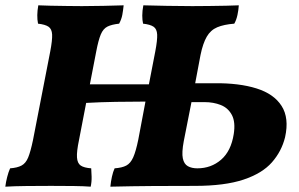

<svg xmlns="http://www.w3.org/2000/svg" viewBox="-31 -699 1123 722"><path d="M-11 3Q-9 -14 -4 -33.5Q1 -53 7 -66Q34 -68 50 -76.5Q66 -85 75 -107Q84 -129 93 -172L158 -506Q166 -548 165 -569Q164 -590 151.5 -598.5Q139 -607 112 -610Q106 -640 113 -679Q130 -678 160 -677.5Q190 -677 222 -676.5Q254 -676 277 -676Q312 -676 358 -677Q404 -678 434 -679Q432 -660 429 -643.5Q426 -627 417 -610Q389 -607 373 -599Q357 -591 348 -569.5Q339 -548 331 -506L307 -382H529L553 -506Q561 -548 560 -569Q559 -590 546.5 -598.5Q534 -607 507 -610Q504 -623 504 -640.5Q504 -658 508 -679Q549 -678 597.5 -677Q646 -676 692 -676Q723 -676 756.5 -676.5Q790 -677 819.5 -677.5Q849 -678 867 -679Q866 -662 862 -643Q858 -624 850 -610Q811 -607 786 -596.5Q761 -586 746.5 -561Q732 -536 723 -492L703 -386H775Q868 -387 933.5 -366.5Q999 -346 1028 -300.5Q1057 -255 1041 -183Q1028 -130 991.5 -88.5Q955 -47 884.5 -23.5Q814 0 702 0Q619 0 543.5 0.5Q468 1 384 3Q386 -17 390 -35Q394 -53 400 -66Q428 -68 444 -76.5Q460 -85 470 -107.5Q480 -130 489 -174L516 -317Q464 -317 405 -316Q346 -315 293 -312L266 -172Q257 -129 258.5 -107Q260 -85 272.5 -76.5Q285 -68 312 -66Q313 -54 313.5 -34.5Q314 -15 310 3Q286 1 246.5 0.5Q207 0 161 0Q115 0 68.5 0.5Q22 1 -11 3ZM660 -168Q652 -125 656.5 -103.5Q661 -82 675.5 -74Q690 -66 711 -66Q763 -66 800.5 -98.5Q838 -131 848 -195Q855 -240 841 -266.5Q827 -293 799.5 -304Q772 -315 738 -315H689Z"/></svg>

Font: Vollkorn ExtraBold
Style: Italic
Weight: 800
Italic angle: -11°
Designer: Friedrich Althausen
Foundry: Friedrich Althausen
Version: Version 5.000; ttfautohint (v1.8.3)